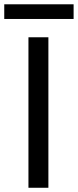

<svg xmlns="http://www.w3.org/2000/svg" viewBox="-45 -887 368 907"><path d="M183.6 -710.9V0H89.4V-710.9ZM302.7 -866.7V-797.4H-24.9V-866.7Z"/></svg>

Font: Vazirmatn RD UI FD
Style: Regular
Weight: 400
Designer: Saber Rastikerdar
Foundry: Saber Rastikerdar
Version: Version 33.003